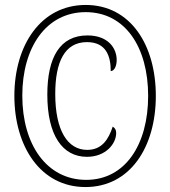

<svg xmlns="http://www.w3.org/2000/svg" viewBox="-20 -745 688 775"><path d="M325 10C505 10 609 -151 609 -358C609 -563 507 -725 326 -725C145 -725 38 -563 38 -358C38 -156 142 10 325 10ZM328 -19C168 -19 70 -162 70 -359C70 -552 165 -696 326 -696C485 -696 578 -555 578 -358C578 -162 486 -19 328 -19ZM331 -112C408 -112 449 -166 449 -208C449 -221 444 -228 435 -234C418 -182 391 -140 332 -140C253 -140 203 -218 203 -366C203 -495 241 -575 331 -575C408 -575 427 -519 427 -458C440 -458 451 -476 451 -503C451 -551 416 -602 333 -602C223 -602 171 -515 171 -363C171 -199 232 -112 331 -112Z"/></svg>

Font: Noto Serif Lao ExtraCondensed ExtraLight
Style: Regular
Weight: 200
Width: 2
Designer: Monotype Design Team
Foundry: Monotype Imaging Inc.
Version: Version 2.003